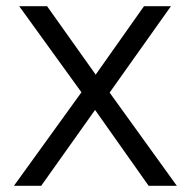

<svg xmlns="http://www.w3.org/2000/svg" viewBox="-20 -600 618 620"><path d="M25 0H113L287 -245L460 0H551L334 -301L532 -580H445L289 -359L132 -580H42L243 -302Z"/></svg>

Font: Charger Sport
Style: Regular
Weight: 400
Designer: Jasper
Foundry: Cannot Into Space Fonts
Version: Version 1.1